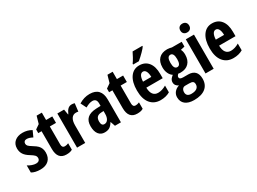

<svg xmlns="http://www.w3.org/2000/svg" viewBox="-48 -1587 3541 2648"><g transform="rotate(-30 1722.5 -263.0)"><path d="M29.8 -134.8Q57.6 -116.2 92.5 -104Q127.4 -91.8 156.5 -91.8Q185.5 -91.8 201.7 -106.4Q217.8 -121.1 217.8 -146.2Q217.8 -171.4 200.7 -189.9Q183.6 -208.5 140.1 -234.9Q81.5 -270 55.7 -309.8Q29.8 -349.6 29.8 -403.8Q29.8 -473.6 77.4 -513.9Q125 -554.2 202.6 -554.2Q280.3 -554.2 344.2 -516.1L301.8 -422.9Q250 -451.2 210 -451.2Q186 -451.2 173.1 -438.5Q160.2 -425.8 160.2 -404.5Q160.2 -383.3 175 -366.9Q189.9 -350.6 236.8 -322Q283.7 -293.5 304.2 -272Q347.2 -227.1 347.2 -159.2Q347.2 -78.6 300 -34.4Q252.9 9.8 168 9.8Q83 9.8 29.8 -22Z M574.2 -543.9H672.9V-440.9H574.2V-154.8Q574.2 -100.1 618.2 -100.1Q646.5 -100.1 677.2 -113.8V-12.2Q645.5 9.8 582 9.8Q442.9 9.8 442.9 -159.2V-440.9H390.1V-499L458 -545.9L491.2 -661.1H574.2Z M985.4 -554.2Q1009.8 -554.2 1032.2 -546.9L1017.1 -420.9Q1003.9 -425.8 981.4 -425.8Q934.1 -425.8 908.7 -388.4Q883.3 -351.1 883.3 -279.8V0H753.4V-543.9H860.4L875 -459H879.4Q900.9 -509.8 926 -532Q951.2 -554.2 985.4 -554.2Z M1099.1 -503.9Q1180.2 -555.2 1270.8 -555.2Q1361.3 -555.2 1406.7 -505.9Q1452.1 -456.5 1452.1 -365.2V0H1356.9L1331.1 -74.2H1328.1Q1299.8 -26.9 1269 -8.5Q1238.3 9.8 1190.9 9.8Q1130.9 9.8 1096.4 -34.9Q1062 -79.6 1062 -162.4Q1062 -245.1 1108.6 -287.4Q1155.3 -329.6 1250 -334L1322.3 -336.9V-376Q1322.3 -452.1 1256.3 -452.1Q1208 -452.1 1144 -414.1ZM1196.3 -159.2Q1196.3 -91.8 1244.1 -91.8Q1279.8 -91.8 1301 -123.8Q1322.3 -155.8 1322.3 -209V-254.9L1282.2 -252.9Q1237.8 -250.5 1217 -227.5Q1196.3 -204.6 1196.3 -159.2Z M1702.1 -543.9H1800.8V-440.9H1702.1V-154.8Q1702.1 -100.1 1746.1 -100.1Q1774.4 -100.1 1805.2 -113.8V-12.2Q1773.4 9.8 1710 9.8Q1570.8 9.8 1570.8 -159.2V-440.9H1518.1V-499L1585.9 -545.9L1619.1 -661.1H1702.1Z M2235.4 -766.1V-755.9Q2224.1 -735.8 2178.7 -689.9Q2133.3 -644 2087.4 -606H1996.1V-619.1Q2015.6 -644.5 2042.7 -693.4Q2069.8 -742.2 2080.1 -766.1ZM2082 9.8Q1980 9.8 1920.9 -62.5Q1862.3 -134.8 1862.3 -269Q1862.3 -403.3 1915.8 -478.8Q1969.2 -554.2 2061 -554.2Q2152.8 -554.2 2204.1 -489.5Q2255.4 -424.8 2255.4 -308.1V-238.8H1994.1Q1995.6 -167 2023.4 -131.1Q2051.3 -95.2 2102.1 -95.2Q2165 -95.2 2231.9 -134.8V-27.8Q2169.4 9.8 2082 9.8ZM1996.1 -333H2127.9Q2127 -392.1 2109.9 -423.1Q2092.8 -454.1 2063.5 -454.1Q2034.2 -454.1 2016.6 -423.6Q1999 -393.1 1996.1 -333Z M2506.3 -107.9H2585Q2654.8 -107.9 2691.9 -70.1Q2729 -32.2 2729 42Q2729 137.2 2665.3 188.7Q2601.6 240.2 2482.9 240.2Q2392.6 240.2 2343.8 200.9Q2294.9 161.6 2294.9 88.9Q2294.9 43.5 2322.8 9Q2350.6 -25.4 2399.9 -41Q2374 -51.3 2358.6 -71.8Q2343.3 -92.3 2343.3 -120.8Q2343.3 -149.4 2361.8 -174.3Q2371.1 -186.5 2398.9 -210Q2365.7 -230.5 2345.9 -272.7Q2326.2 -314.9 2326.2 -367.2Q2326.2 -457 2373 -505.6Q2419.9 -554.2 2507.3 -554.2Q2522.9 -554.2 2545.4 -550.3Q2567.9 -546.4 2578.1 -543H2732.9V-466.8L2668 -452.1Q2687 -418 2687 -366.2Q2687 -280.3 2640.1 -231.2Q2593.3 -182.1 2509.3 -182.1Q2485.8 -182.1 2473.1 -186Q2464.8 -178.2 2460.4 -173.6Q2456.1 -168.9 2451.7 -160.2Q2447.3 -151.4 2447.3 -142.1Q2447.3 -107.9 2506.3 -107.9ZM2507.3 -466.8Q2453.1 -466.8 2453.1 -368.4Q2453.1 -270 2507.3 -270Q2560.1 -270 2560.1 -368.4Q2560.1 -466.8 2507.3 -466.8ZM2534.2 5.9H2471.2Q2444.8 5.9 2429 25.6Q2413.1 45.4 2413.1 78.4Q2413.1 111.3 2433.3 128.7Q2453.6 146 2491.2 146Q2549.3 146 2579.3 124Q2609.4 102.1 2609.4 62Q2609.4 31.2 2593.5 18.6Q2577.6 5.9 2534.2 5.9Z M2793.9 -685.8Q2793.9 -718.3 2812.7 -737.1Q2831.5 -755.9 2864.3 -755.9Q2897 -755.9 2916 -737.1Q2935.1 -718.3 2935.1 -685.8Q2935.1 -653.3 2915.8 -634.8Q2896.5 -616.2 2864.5 -616.2Q2832.5 -616.2 2813.2 -634.8Q2793.9 -653.3 2793.9 -685.8ZM2929.2 0H2799.3V-543.9H2929.2Z M3241.2 9.8Q3139.2 9.8 3080.1 -62.5Q3021.5 -134.8 3021.5 -269Q3021.5 -403.3 3075 -478.8Q3128.4 -554.2 3220.2 -554.2Q3312 -554.2 3363.3 -489.5Q3414.6 -424.8 3414.6 -308.1V-238.8H3153.3Q3154.8 -167 3182.6 -131.1Q3210.4 -95.2 3261.2 -95.2Q3324.2 -95.2 3391.1 -134.8V-27.8Q3328.6 9.8 3241.2 9.8ZM3155.3 -333H3287.1Q3286.1 -392.1 3269 -423.1Q3252 -454.1 3222.7 -454.1Q3193.4 -454.1 3175.8 -423.6Q3158.2 -393.1 3155.3 -333Z"/></g></svg>

Font: Open Sans Hebrew Condensed
Style: Bold
Weight: 700
Width: 3
Foundry: Ascender Corporation, Yanek Iontef
Version: Version 2.001;PS 002.001;hotconv 1.0.70;makeotf.lib2.5.58329